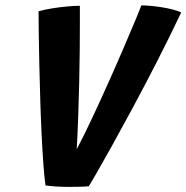

<svg xmlns="http://www.w3.org/2000/svg" viewBox="-20 -702 711 732"><path d="M240 10.5Q214.5 10.5 190.5 8.8Q166.5 7 153.5 5Q149 -26.5 145.2 -77.8Q141.5 -129 138.5 -191.8Q135.5 -254.5 133.5 -321.8Q131.5 -389 130 -453Q128.5 -517 127.8 -570.5Q127 -624 127 -659Q149.5 -665.5 179.2 -670.2Q209 -675 237.5 -677.5Q266 -680 284.5 -680Q284.5 -658 284.5 -614.2Q284.5 -570.5 284 -512.5Q283.5 -454.5 282 -389.2Q280.5 -324 278.2 -258Q276 -192 272.5 -133Q301.5 -188 333.8 -257Q366 -326 397.5 -396.5Q429 -467 455.2 -528.5Q481.5 -590 498.8 -631.2Q516 -672.5 519 -681.5Q554.5 -681 597.5 -674.2Q640.5 -667.5 671 -655Q626 -560 578.8 -467.8Q531.5 -375.5 487.5 -293.8Q443.5 -212 407.5 -147.2Q371.5 -82.5 348 -41.8Q324.5 -1 318.5 8Q305 9.5 284.2 10Q263.5 10.5 240 10.5Z"/></svg>

Font: Grandstander SemiBold
Style: Italic
Weight: 600
Italic angle: -15°
Designer: Tyler Finck
Foundry: Etcetera Type Co
Version: Version 1.200; ttfautohint (v1.8.3)